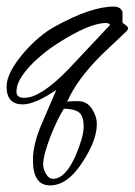

<svg xmlns="http://www.w3.org/2000/svg" viewBox="-48 -321 409 583"><path d="M104 242Q52 242 52 165Q52 118 77 59L123 -48Q58 -4 21 -4Q-28 -4 -28 -58Q-28 -100 25 -162Q72 -215 118 -240Q228 -301 297 -301Q319 -301 324 -284V-252L336 -243Q341 -238 341 -236Q341 -233 338 -228L259 -153Q222 -116 196 -80.5Q170 -45 156 -12Q162 -14 188 -14Q216 -14 231 9Q246 32 246 56Q246 104 204 169Q158 242 104 242ZM26 -24Q76 -24 160 -111L286 -245Q285 -251 273 -251Q223 -251 125 -188Q94 -168 66 -143Q38 -118 20 -92Q2 -66 2 -42Q2 -24 26 -24ZM113 222Q150 222 181 153Q193 125 199.5 102.5Q206 80 206 64Q206 29 190 19Q178 10 146 9Q127 39 106 91Q83 151 83 179Q83 191 91.5 206.5Q100 222 113 222Z"/></svg>

Font: Alex Brush
Style: Regular
Weight: 400
Designer: Robert E. Leuschke
Foundry: Robert E. Leuschke
Version: Version 1.111; ttfautohint (v1.8.4.7-5d5b)